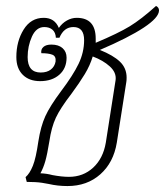

<svg xmlns="http://www.w3.org/2000/svg" viewBox="-20 -616 555 646"><path d="M316 -448Q361 -430 383.5 -408.5Q406 -387 406 -355Q406 -345 405 -340L373 -136Q362 -69 317.5 -29.5Q273 10 207 10Q174 10 144 3Q141 2 121 -1Q101 -4 70 -4L66 -20Q80 -32 90.5 -58Q101 -84 109 -140Q117 -191 132.5 -225Q148 -259 186 -310Q226 -363 244.5 -401.5Q263 -440 263 -481Q263 -525 227 -525Q195 -525 180 -489H168Q167 -507 156.5 -516Q146 -525 129 -525Q102 -525 87.5 -493Q73 -461 73 -424Q73 -372 117 -372Q138 -372 151 -382Q164 -392 167 -409Q169 -427 156 -432Q143 -437 119 -437Q117 -450 126 -458Q135 -466 153 -466Q177 -466 190.5 -454Q204 -442 204 -422Q204 -386 179.5 -364.5Q155 -343 115 -343Q78 -343 56.5 -364.5Q35 -386 35 -424Q35 -477 59.5 -516.5Q84 -556 127 -556Q164 -556 178 -522Q189 -538 205 -547Q221 -556 238 -556Q302 -556 302 -486V-472Q378 -504 416.5 -527.5Q455 -551 505 -596Q515 -591 515 -581Q515 -557 463.5 -523Q412 -489 316 -448ZM292 -426Q283 -396 265.5 -367Q248 -338 220 -300Q183 -252 168 -220Q153 -188 146 -140Q139 -97 132.5 -74Q126 -51 116 -33Q138 -32 156 -27Q188 -21 212 -21Q260 -21 293.5 -52Q327 -83 336 -136L369 -347Q372 -372 349.5 -392.5Q327 -413 292 -426Z"/></svg>

Font: Thasadith
Style: Italic
Weight: 400
Italic angle: -9°
Designer: Cadson Demak Co.,Ltd.
Foundry: Cadson Demak Co.,Ltd.
Version: Version 1.000; ttfautohint (v1.6)